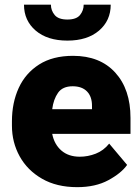

<svg xmlns="http://www.w3.org/2000/svg" viewBox="-20 -771 585 801"><path d="M302.2 9.8Q216.3 9.8 155.3 -25.4Q94.2 -60.5 62 -118.9Q29.8 -177.2 29.8 -246.6V-265.1Q29.8 -342.3 58.1 -404.1Q86.4 -465.8 143.3 -502Q200.2 -538.1 284.7 -538.1Q397 -538.1 460.7 -468.3Q524.4 -398.4 524.4 -279.3V-212.4H197.8Q206.5 -168.5 236.3 -142.8Q266.1 -117.2 313 -117.2Q346.7 -117.2 379.4 -129.9Q412.1 -142.6 435.5 -171.9L510.3 -83Q485.8 -48.3 432.1 -19.3Q378.4 9.8 302.2 9.8ZM283.2 -411.1Q241.2 -411.1 222.2 -384Q203.1 -356.9 197.8 -315.4H363.8V-328.1Q364.3 -367.2 343.3 -389.2Q322.3 -411.1 283.2 -411.1ZM329.1 -751.5H441.9Q441.9 -685.1 393.1 -643.3Q344.2 -601.6 261.2 -601.6Q177.7 -601.6 128.9 -643.3Q80.1 -685.1 80.1 -751.5H192.4Q192.4 -727.5 208 -708.5Q223.6 -689.5 261.2 -689.5Q298.8 -689.5 314 -708.5Q329.1 -727.5 329.1 -751.5Z"/></svg>

Font: Vazirmatn UI FD Black
Style: Regular
Weight: 900
Designer: Saber Rastikerdar
Foundry: Saber Rastikerdar
Version: Version 33.003